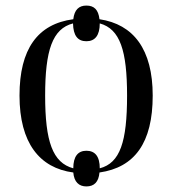

<svg xmlns="http://www.w3.org/2000/svg" viewBox="-20 -612 619 689"><path d="M290 57C318 57 334 41 337 7C463 -11 528 -99 528 -269C528 -435 459 -525 337 -543C333 -577 318 -592 290 -592C263 -592 247 -577 243 -543C115 -526 50 -436 50 -269C50 -99 122 -9 243 7C246 41 263 57 290 57ZM243 -8C169 -28 142 -104 142 -269C142 -431 168 -509 242 -528C243 -484 259 -464 290 -464C321 -464 338 -485 338 -528C411 -508 436 -430 436 -269C436 -103 411 -27 338 -8C338 -51 321 -71 290 -71C260 -71 243 -51 243 -8Z"/></svg>

Font: Noto Serif Display SemiCondensed
Style: Regular
Weight: 400
Width: 4
Designer: Monotype Design Team
Foundry: Monotype Imaging Inc.
Version: Version 2.009